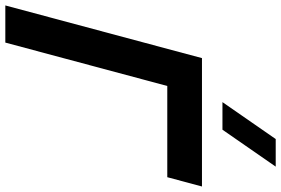

<svg xmlns="http://www.w3.org/2000/svg" viewBox="-246 -846 1030 703"><g transform="rotate(90 268.5 -495.0)"><path d="M392.4 -795 527.6 -990H426.6L291.4 -795ZM-62.6 0H73.4L232.3 -593H566.3L600.3 -720H130.3Z"/></g></svg>

Font: Manrope
Style: ExtraBoldItalic
Weight: 800
Italic angle: -15°
Designer: Mikhail Sharanda
Foundry: Mikhail Sharanda
Version: Version 4.502;hotconv 1.0.109;makeotfexe 2.5.65596